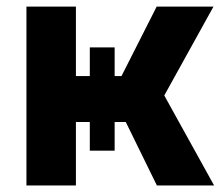

<svg xmlns="http://www.w3.org/2000/svg" viewBox="-20 -566 677 586"><path d="M60.7 0V-545.9H211.7V-333.8H350.8L458.2 -545.9H631.6L481.4 -274.6L633.4 0H458.8L363.9 -193.6H211.7V0ZM254.1 -421.3H329.9V-106.2H254.1Z"/></svg>

Font: Inter
Style: Regular
Weight: 400
Designer: Rasmus Andersson
Foundry: rsms
Version: Version 4.000;git-8c9346024